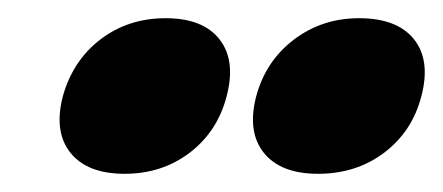

<svg xmlns="http://www.w3.org/2000/svg" viewBox="-20 -699 487 211"><path d="M117 -508Q76 -508 57.5 -531Q39 -554 49 -593Q60 -632.5 90.5 -655.8Q121 -679 162 -679Q203 -679 221.2 -655.8Q239.5 -632.5 229 -593Q219 -554.5 188.5 -531.2Q158 -508 117 -508ZM329.5 -508Q288.5 -508 270 -531Q251.5 -554 261.5 -593Q272 -632 303 -655.5Q334 -679 374.5 -679Q416.5 -679 435 -655.8Q453.5 -632.5 443 -593Q433 -554.5 402.2 -531.2Q371.5 -508 329.5 -508Z"/></svg>

Font: Fraunces 72pt S000 Black
Style: Italic
Weight: 900
Italic angle: -16°
Version: Version 1.000; ttfautohint (v1.8.3)